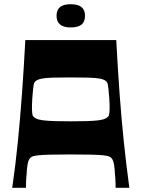

<svg xmlns="http://www.w3.org/2000/svg" viewBox="-20 -890 671 910"><path d="M38 0Q54 -111 65 -221.5Q76 -332 84.5 -450Q93 -568 100 -700H531Q538 -568 546.5 -450Q555 -332 566.5 -221.5Q578 -111 593 0H528Q528 -9 527.5 -26.5Q527 -44 525 -62Q524 -90 520 -112.5Q516 -135 505 -144Q501 -147 494 -149.5Q487 -152 468.5 -154Q450 -156 413.5 -157Q377 -158 315 -158Q253 -158 217 -157Q181 -156 162.5 -154Q144 -152 137 -149.5Q130 -147 126 -144Q115 -135 111 -112.5Q107 -90 106 -62Q104 -44 103.5 -26.5Q103 -9 103 0ZM315 -315Q360 -315 391.5 -316Q423 -317 444.5 -319.5Q466 -322 478 -327.5Q490 -333 496 -342Q499 -353 499.5 -372Q500 -391 498 -423Q496 -449 494.5 -464Q493 -479 491.5 -487Q490 -495 488 -498.5Q486 -502 484 -504Q475 -513 455 -517Q435 -521 401 -522Q367 -523 315 -523Q264 -523 229.5 -522Q195 -521 176 -517Q157 -513 147 -504Q145 -502 143 -498.5Q141 -495 139.5 -487Q138 -479 136.5 -464Q135 -449 133 -423Q131 -391 131.5 -372Q132 -353 135 -342Q141 -333 153 -327.5Q165 -322 186.5 -319.5Q208 -317 239.5 -316Q271 -315 315 -315ZM315 -760Q248 -760 248 -815Q248 -843 264.5 -856.5Q281 -870 315 -870Q349 -870 366 -856.5Q383 -843 383 -815Q383 -787 366.5 -773.5Q350 -760 315 -760Z"/></svg>

Font: Ojuju
Style: Bold
Weight: 700
Designer: Chisaokwu Joboson, Mirko Velimirovic
Foundry: Udi Foundry
Version: Version 1.000